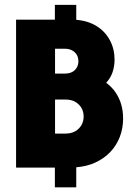

<svg xmlns="http://www.w3.org/2000/svg" viewBox="-20 -708 561 811"><path d="M211.8 83.3V0H47.9V-625H211.8V-687.5H302.1V-624.3Q352.8 -620.1 388.9 -597.2Q425 -574.3 444.4 -537.5Q463.9 -500.7 463.9 -456.2Q463.9 -428.5 455.6 -403.5Q447.2 -378.5 428.5 -358.3Q452.1 -341 468.1 -317.7Q484 -294.4 492 -266.7Q500 -238.9 500 -207.6Q500 -166 486.1 -129.9Q472.2 -93.8 446.2 -66.3Q420.1 -38.9 383.7 -21.9Q347.2 -4.9 302.1 -1.4V83.3ZM212.5 -143.8H256.9Q280.6 -143.8 297.6 -153.5Q314.6 -163.2 324 -179.5Q333.3 -195.8 333.3 -216Q333.3 -236.1 324 -252.1Q314.6 -268.1 297.9 -277.8Q281.2 -287.5 256.9 -287.5H212.5ZM212.5 -397.2H253.5Q270.8 -397.2 283.3 -403.1Q295.8 -409 303.5 -421.2Q311.1 -433.3 311.1 -449.3Q311.1 -466 303.5 -477.8Q295.8 -489.6 283.3 -495.8Q270.8 -502.1 254.2 -502.1H212.5Z"/></svg>

Font: Afacad Flux Black
Style: Regular
Weight: 900
Designer: Kristian Moeller
Foundry: Dicotype
Version: Version 1.100